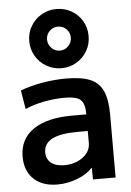

<svg xmlns="http://www.w3.org/2000/svg" viewBox="-60 -935 677 989"><g transform="rotate(-5 278.5 -440.5)"><path d="M197 10Q119 10 74.5 -32.5Q30 -75 30 -148Q30 -239 101 -288Q172 -337 303 -337H376Q376 -375 366.5 -395.5Q357 -416 334.5 -424Q312 -432 271 -432Q221 -432 167.5 -422Q114 -412 67 -392L51 -489Q102 -508 164 -519Q226 -530 288 -530Q367 -530 412.5 -511Q458 -492 478 -447Q498 -402 498 -328V0H381L380 -60H378Q351 -29 300 -9.5Q249 10 197 10ZM241 -86Q278 -86 309 -99.5Q340 -113 358 -136Q376 -159 376 -188V-251H321Q235 -251 191.5 -228.5Q148 -206 148 -160Q148 -126 172 -106Q196 -86 241 -86ZM269 -585Q228 -585 192.5 -605.5Q157 -626 136.5 -661Q116 -696 116 -738Q116 -781 136.5 -815.5Q157 -850 192 -870.5Q227 -891 269 -891Q312 -891 347 -871Q382 -851 402.5 -816Q423 -781 423 -738Q423 -696 402.5 -661Q382 -626 347 -605.5Q312 -585 269 -585ZM269 -676Q295 -676 313 -694.5Q331 -713 331 -738Q331 -764 313 -782Q295 -800 269 -800Q244 -800 226 -782Q208 -764 208 -738Q208 -713 226 -694.5Q244 -676 269 -676Z"/></g></svg>

Font: M PLUS 1 Thin SemiBold
Style: Regular
Weight: 600
Version: Version 1.001